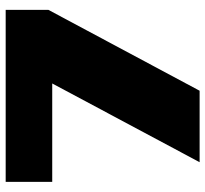

<svg xmlns="http://www.w3.org/2000/svg" viewBox="-44 -696 740 693"><g transform="rotate(-90 326.5 -350.0)"><path d="M438 -657 561 -532H16V-700H637V-546L345 0H87Z"/></g></svg>

Font: Pathway Extreme 8pt Thin 12pt Black
Style: Regular
Weight: 900
Version: Version 1.001;gftools[0.9.26]